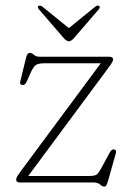

<svg xmlns="http://www.w3.org/2000/svg" viewBox="-20 -672 481 707"><path d="M374.5 -416 84 -24H309.5Q330.5 -24 337.5 -30.5Q344.5 -37 354 -54.5L383 -108.5Q390 -122 398 -122Q410 -122 406.5 -107.5L379 -10Q375 3.5 372.2 9.2Q369.5 15 364 15Q356.5 15 348.5 7.5Q340.5 0 325 0H53.5Q39.5 0 39.5 -10.5Q39.5 -15 42.5 -20.8Q45.5 -26.5 57.5 -43L351 -439H144Q121 -439 112 -432.5Q103 -426 94.5 -407.5L79 -373Q74.5 -364 71.5 -361.5Q68.5 -359 64 -359Q51 -359 55 -373.5L74 -451.5Q77.5 -467.5 81 -472.2Q84.5 -477 90 -477Q97.5 -477 105 -470Q112.5 -463 127.5 -463H382.5Q396.5 -463 396.5 -453Q396.5 -448.5 392.2 -441.2Q388 -434 374.5 -416ZM252.5 -532Q242 -520 234 -520Q225 -520 214.5 -532L123 -638Q116 -646 122.5 -650.5Q127 -653.5 135.5 -648L233.5 -568.5L331.5 -648Q339.5 -653.5 344.5 -650.5Q350.5 -645.5 344 -638Z"/></svg>

Font: Fraunces 9pt S050 Thin
Style: Regular
Weight: 100
Version: Version 1.000; ttfautohint (v1.8.3)